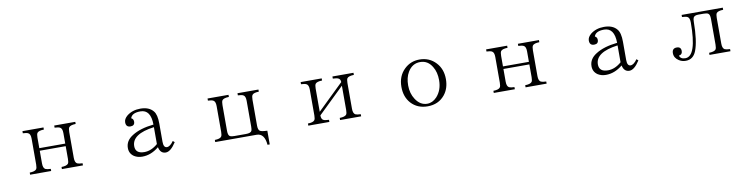

<svg xmlns="http://www.w3.org/2000/svg" viewBox="-16 -1255 8031 2039"><g transform="rotate(-10 4000.0 -235.5)"><path d="M214.8 -523.9H441.9V-501Q385.7 -499.5 369.6 -479Q359.9 -464.8 359.9 -427.7V-314.9H639.6V-427.7Q639.6 -479 614.7 -490.7Q597.7 -499.5 557.6 -501V-523.9H784.7V-501Q728.5 -499.5 712.4 -479Q702.6 -464.8 702.6 -427.7V-149.9Q702.6 -99.6 727.5 -86.4Q744.1 -78.6 784.7 -77.1V-54.2H557.6V-77.1Q613.8 -78.6 629.9 -99.1Q639.6 -111.8 639.6 -149.9V-287.1H359.9V-149.9Q359.9 -99.6 384.8 -86.4Q401.4 -78.6 441.9 -77.1V-54.2H214.8V-77.1Q271 -78.6 286.6 -99.1Q296.9 -111.8 296.9 -149.9V-427.7Q296.9 -479 272 -490.7Q254.9 -499.5 214.8 -501Z M1787.1 -127.9Q1728.5 -36.1 1675.3 -36.1Q1617.2 -36.1 1602.1 -106Q1517.1 -36.1 1422.4 -36.1Q1373 -36.1 1335.9 -59.1Q1286.1 -92.3 1286.1 -152.8Q1286.1 -231.9 1365.2 -280.8Q1451.2 -335.9 1597.2 -351.1Q1595.7 -513.2 1484.4 -513.2Q1392.6 -513.2 1376 -458Q1400.4 -447.3 1400.4 -418Q1400.4 -374 1354.5 -374Q1305.2 -374 1305.2 -426.8Q1305.2 -462.9 1343.3 -495.1Q1402.3 -542 1488.3 -542Q1582.5 -542 1627 -486.8Q1660.2 -448.2 1660.2 -351.1V-154.8Q1660.2 -90.3 1697.3 -90.3Q1731.4 -90.3 1769 -144ZM1597.2 -323.2Q1356 -291.5 1356 -160.2Q1356 -80.1 1452.1 -80.1Q1527.3 -80.1 1597.2 -141.1Z M2210.9 -523.9H2437V-501Q2380.9 -499.5 2364.7 -479Q2355 -464.8 2355 -427.7V-149.9Q2355 -99.1 2377 -88.9Q2391.1 -82 2423.8 -82H2546.9Q2599.1 -82 2609.9 -105Q2615.7 -118.7 2615.7 -149.9V-427.7Q2615.7 -479 2590.8 -490.7Q2573.7 -499.5 2533.7 -501V-523.9H2759.8V-501Q2702.6 -499.5 2688.5 -479Q2678.7 -464.8 2678.7 -427.7V-149.9Q2678.7 -104 2697.8 -90.8Q2715.8 -78.6 2776.9 -77.1V70.8H2752.9Q2742.2 -54.2 2657.7 -54.2H2210.9V-77.1Q2267.6 -78.6 2281.7 -99.1Q2292 -111.8 2292 -149.9V-427.7Q2292 -479 2267.1 -490.7Q2251.5 -499.5 2210.9 -501Z M3214.8 -523.9H3441.9V-501Q3385.7 -499.5 3369.6 -479Q3359.9 -464.8 3359.9 -428.2V-178.2L3639.6 -449.2Q3638.2 -482.9 3615.7 -491.7Q3599.1 -499.5 3557.6 -501V-523.9H3784.7V-501Q3728.5 -499.5 3712.4 -479Q3702.6 -464.8 3702.6 -428.2V-149.9Q3702.6 -99.6 3727.5 -86.4Q3744.1 -78.6 3784.7 -77.1V-54.2H3557.6V-77.1Q3613.8 -78.6 3629.9 -99.1Q3639.6 -111.8 3639.6 -149.9V-410.2L3359.9 -139.2Q3359.9 -99.1 3381.8 -87.4Q3398.4 -78.6 3441.9 -77.1V-54.2H3214.8V-77.1Q3271 -78.6 3286.6 -99.1Q3296.9 -111.8 3296.9 -149.9V-428.2Q3296.9 -479 3272 -490.7Q3254.9 -499.5 3214.8 -501Z M4498.5 -541Q4604.5 -541 4673.8 -466.8Q4739.7 -396.5 4739.7 -288.1Q4739.7 -186 4684.6 -119.1Q4616.7 -36.1 4500 -36.1Q4389.6 -36.1 4321.8 -110.4Q4259.8 -179.7 4259.8 -287.1Q4259.8 -404.3 4335 -476.1Q4402.8 -541 4498.5 -541ZM4501 -513.2Q4415 -513.2 4367.2 -432.1Q4333 -374.5 4333 -290Q4333 -204.6 4375 -140.1Q4424.3 -64 4500 -64Q4557.6 -64 4603.5 -112.8Q4666.5 -182.1 4666.5 -289.1Q4666.5 -375.5 4630.4 -434.1Q4584.5 -513.2 4501 -513.2Z M5214.8 -523.9H5441.9V-501Q5385.7 -499.5 5369.6 -479Q5359.9 -464.8 5359.9 -427.7V-314.9H5639.6V-427.7Q5639.6 -479 5614.7 -490.7Q5597.7 -499.5 5557.6 -501V-523.9H5784.7V-501Q5728.5 -499.5 5712.4 -479Q5702.6 -464.8 5702.6 -427.7V-149.9Q5702.6 -99.6 5727.5 -86.4Q5744.1 -78.6 5784.7 -77.1V-54.2H5557.6V-77.1Q5613.8 -78.6 5629.9 -99.1Q5639.6 -111.8 5639.6 -149.9V-287.1H5359.9V-149.9Q5359.9 -99.6 5384.8 -86.4Q5401.4 -78.6 5441.9 -77.1V-54.2H5214.8V-77.1Q5271 -78.6 5286.6 -99.1Q5296.9 -111.8 5296.9 -149.9V-427.7Q5296.9 -479 5272 -490.7Q5254.9 -499.5 5214.8 -501Z M6787.1 -127.9Q6728.5 -36.1 6675.3 -36.1Q6617.2 -36.1 6602.1 -106Q6517.1 -36.1 6422.4 -36.1Q6373 -36.1 6335.9 -59.1Q6286.1 -92.3 6286.1 -152.8Q6286.1 -231.9 6365.2 -280.8Q6451.2 -335.9 6597.2 -351.1Q6595.7 -513.2 6484.4 -513.2Q6392.6 -513.2 6376 -458Q6400.4 -447.3 6400.4 -418Q6400.4 -374 6354.5 -374Q6305.2 -374 6305.2 -426.8Q6305.2 -462.9 6343.3 -495.1Q6402.3 -542 6488.3 -542Q6582.5 -542 6627 -486.8Q6660.2 -448.2 6660.2 -351.1V-154.8Q6660.2 -90.3 6697.3 -90.3Q6731.4 -90.3 6769 -144ZM6597.2 -323.2Q6356 -291.5 6356 -160.2Q6356 -80.1 6452.1 -80.1Q6527.3 -80.1 6597.2 -141.1Z M7323.2 -523.9H7767.1V-501Q7710.9 -499.5 7694.8 -479Q7685.1 -464.8 7685.1 -428.2V-150.4Q7685.1 -99.6 7710 -86.4Q7726.6 -78.6 7767.1 -77.1V-54.2H7541V-77.1Q7597.2 -78.6 7613.3 -99.1Q7623 -111.8 7623 -150.4V-428.2Q7623 -475.6 7604 -487.3Q7588.9 -496.1 7556.2 -496.1H7499Q7455.6 -496.1 7444.8 -473.1Q7438 -459 7438 -429.2Q7436.5 -222.2 7397 -121.1Q7364.3 -36.1 7283.2 -36.1Q7241.7 -36.1 7210 -57.1Q7161.1 -88.4 7161.1 -139.2Q7161.1 -192.4 7211.9 -192.4Q7257.8 -192.4 7257.8 -146.5Q7257.8 -107.9 7220.2 -103Q7230.5 -64 7283.2 -64Q7405.3 -64 7405.3 -428.2Q7405.3 -479.5 7380.4 -491.2Q7363.3 -499.5 7323.2 -501Z"/></g></svg>

Font: I.Ming
Style: Regular
Weight: 400
Designer: Ichiten Fonts Project
Version: Version 5.10 Mar 24, 2018